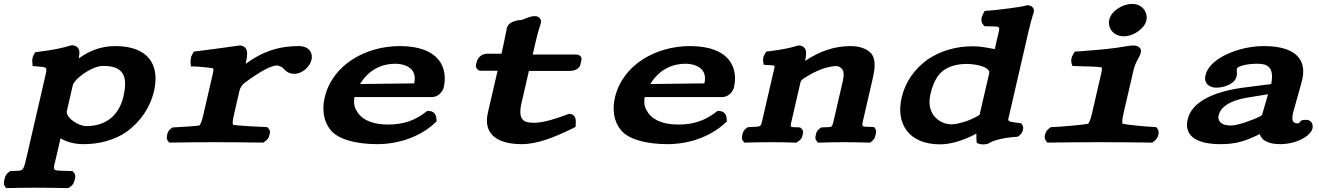

<svg xmlns="http://www.w3.org/2000/svg" viewBox="-45 -725 6725 979"><path d="M480.7 -389C582.8 -389 608.8 -338.8 584.4 -233.4C560.8 -131.2 489.6 -82 395 -82C357.5 -82 295.4 -119.4 295.1 -155.9L326.1 -290.1C328.9 -302.1 343.3 -318.7 358.7 -331.7C396.7 -363.8 445.2 -389 480.7 -389ZM358.6 -469.5C357 -476.6 346.4 -494 323.2 -494H317.9L312.6 -492.3C278.1 -481.4 229.5 -470.7 151.2 -460.8L134.4 -458.7L126.6 -444.2C117.4 -427.3 119.4 -412.2 120.1 -403.3L121.3 -388.3L137.9 -386.8C194.8 -381.5 197.4 -386.8 186.6 -340L89.4 81C72.6 153.7 72 144.3 15.9 147L6.2 147.5L-2.2 154.3C-17.9 167.1 -20 180.4 -22.2 189.7C-24.5 199.4 -29.1 213.5 -18.9 226.7L-13.1 234.2L-2.4 234C40 233 74.8 232 128.3 232C192.3 232 243.3 233 291.9 234L304 234.2L314.3 226.7C330.4 214.9 332.6 203 335.1 194.5C338 184 343.8 168.4 331 154.3L324.8 147.5L313.9 147C215.4 143.2 223.7 153.5 240.4 81L263.7 -19.9C293.6 -1.4 333.2 10 381.7 10C458 10 535.6 -8.8 600.5 -52.7C669.4 -103.6 720.1 -173.4 740.3 -260.9C771.1 -394.1 711.6 -490 542.6 -490C469.2 -490 409.5 -465.5 356.4 -427C358.9 -441.8 361.6 -457.2 358.6 -469.5Z M1212.6 -470.2C1210.8 -477.5 1198.4 -493 1178.2 -493H1175.8L1173.3 -492.6C1121.8 -485.2 1030.1 -472.7 959.3 -463.8L943.3 -461.8L934.9 -446.9C928.4 -435.3 928.2 -427.6 927.3 -419.8C926.6 -413.8 926.2 -408.7 926.8 -403.1L928.6 -386H946.6C963.7 -386 1026.3 -380 1042.8 -376.2C1042.8 -376.2 1044.7 -369.2 1039.8 -348L990.5 -134.1C982.1 -98 974.2 -87.3 971.6 -85.4C952.1 -81.9 880.1 -77.2 844.7 -75.7L835 -75.3L826.8 -69.3C808.8 -56 807.7 -40.8 806.4 -30.9C805.5 -24.1 803.5 -14.8 812 -5.3L817.8 2.2L828.6 2C870.3 1 1006.6 0 1051.8 0C1098.2 0 1237.3 1 1285.5 2L1297.6 2.2L1308 -5.3C1323.8 -16 1325.8 -26.8 1328.1 -34.5C1330.8 -44 1336.2 -58.1 1323.1 -70.9L1316.6 -77.3L1305.3 -77.5C1271.1 -78.3 1167.3 -84.1 1144.7 -88.3C1142.7 -89.6 1137.5 -94.8 1147.3 -137.4L1176.2 -262.5C1180.4 -280.5 1191.2 -294.3 1206.2 -305.4C1244.4 -333.5 1279.1 -356.3 1307.8 -371.2C1335.8 -385.7 1356.2 -391.5 1369 -391.6C1371.5 -391.6 1392 -383.7 1395.3 -380.7C1405.7 -369.4 1421.8 -348.6 1455 -348.6C1499.5 -348.6 1535.9 -387.5 1543.7 -421.1C1549.8 -447.8 1538.5 -490 1477.6 -490C1386.6 -490 1317.6 -467.8 1255.1 -430.8C1239 -421.3 1223.5 -410.9 1207.8 -399.8C1215.7 -437.1 1217.2 -455.5 1212.6 -470.2Z M1970.2 -400C2018.1 -400 2084.8 -378.1 2067 -301C2067 -300.9 2067 -300.7 2066.6 -299.9L1790.8 -296.5C1840.1 -377.6 1912.3 -400 1970.2 -400ZM2133.9 -159.7 2124.3 -152.4C2071.4 -112.5 2015.6 -90 1935.8 -90C1868 -90 1812.4 -105.9 1780.5 -148.6C1763.5 -174 1756.6 -190.9 1762.1 -230H2157.1C2191.9 -230 2213.2 -260.7 2217.5 -279.3C2239.5 -374.5 2200 -490 1993.3 -490C1819.9 -490 1649.2 -394.9 1610.5 -227.3C1596.3 -166.1 1604.3 -105.9 1641.1 -61.6C1679.2 -14.4 1770.4 10 1877.9 10C1995 10 2100 -31.6 2170 -95.7L2181 -105.7L2180.5 -118.6C2179.9 -132.1 2173.7 -157 2144.4 -158.9Z M2385.5 -409.5 2381.7 -392.9C2379.3 -382.3 2389.6 -364.3 2405.1 -364.3H2492.1L2442.7 -150.4C2415.7 -33.3 2501.9 10 2614.9 10C2693.6 10 2780.2 -23.9 2872.1 -69.1L2890 -78L2890.7 -95.8C2890.9 -103.6 2895.3 -140.4 2861.7 -143.9L2855.5 -144.5L2849.1 -142C2789.5 -119.1 2723 -99 2681.1 -99C2634.9 -99 2592 -104 2614.1 -199.6L2651.9 -363.4H2857.9C2865.4 -363.4 2907 -363.6 2914.7 -397.2L2919.8 -419.4C2924.4 -439.3 2904.1 -447 2893.2 -447H2671.2L2684.4 -504C2699.1 -567.9 2712.2 -605.4 2712.9 -607.3L2713 -607.8L2713.3 -609C2717.3 -626.2 2703 -642.8 2682.8 -642.8C2657.2 -642.8 2633.5 -629.3 2615 -623.2C2615 -623.2 2548.8 -623 2539.1 -581C2536.2 -568.2 2531.9 -538.9 2512.1 -451.1L2438.1 -451C2404.2 -451 2388.4 -421.9 2385.5 -409.5Z M3450.2 -400C3498.1 -400 3564.8 -378.1 3547 -301C3547 -300.9 3547 -300.7 3546.6 -299.9L3270.8 -296.5C3320.1 -377.6 3392.3 -400 3450.2 -400ZM3613.9 -159.7 3604.3 -152.4C3551.4 -112.5 3495.6 -90 3415.8 -90C3348 -90 3292.4 -105.9 3260.5 -148.6C3243.5 -174 3236.6 -190.9 3242.1 -230H3637.1C3671.9 -230 3693.2 -260.7 3697.5 -279.3C3719.5 -374.5 3680 -490 3473.3 -490C3299.9 -490 3129.2 -394.9 3090.5 -227.3C3076.3 -166.1 3084.3 -105.9 3121.1 -61.6C3159.2 -14.4 3250.4 10 3357.9 10C3475 10 3580 -31.6 3650 -95.7L3661 -105.7L3660.5 -118.6C3659.9 -132.1 3653.7 -157 3624.4 -158.9Z M4063.1 -470.4C4061.2 -477.2 4050.4 -493 4029.2 -493H4023.8L4018.4 -491.3C3987.8 -481.4 3948.1 -472.7 3877.9 -463.8L3861.9 -461.8L3853.9 -448.4C3844.4 -432.6 3845.4 -418.9 3846.8 -408.9L3848.7 -394.9L3864.6 -393.6C3912.8 -389.5 3908.1 -398.4 3898 -354.7L3847.6 -136.6C3832.1 -69.4 3842.5 -82.1 3776.7 -77L3767.5 -76.3L3759.7 -70.5C3743.7 -58.6 3742.1 -45.9 3740.2 -37.2C3738.3 -28.8 3734.5 -16.8 3744.6 -5.3L3750.5 2.3L3761.2 2C3802.5 1 3841.5 0 3888.3 0C3931.7 0 3957 1 4004.5 2L4016.5 2.2L4026.8 -5.3C4045 -17.4 4046.2 -30.5 4048 -39.4C4049.5 -47.3 4052.9 -58.5 4041.6 -69.3L4035.7 -74.9L4025.8 -75.7C3980.2 -79.3 3981.1 -65 3997.1 -134.2L4036.1 -303.1C4038.7 -314.3 4043.5 -318.2 4052.5 -325C4073.7 -338.6 4099 -353.2 4125.2 -364.6C4157.7 -378.8 4191 -388 4221.6 -388C4230.2 -388 4243.4 -382.3 4252.6 -366.5C4258.4 -356.2 4258 -335.7 4252.1 -310.2L4211.5 -134.3C4195.7 -65.8 4203.1 -79.5 4153.6 -75.8L4141.8 -75L4132.8 -68C4117.7 -56.3 4116.9 -45.8 4115 -37.5C4113.1 -29.2 4109 -18.7 4118.7 -7L4125.3 2.3L4139 2C4186.9 1 4212.6 0 4257.2 0C4301.7 0 4338.2 1 4381 2L4393 2.3L4402.9 -7C4417.1 -19.4 4418.1 -30.8 4420 -39.7C4421.7 -47.8 4425.3 -58 4417.3 -69.5L4412.2 -77L4401.5 -77.6C4343.3 -81 4346.1 -69.4 4361.8 -137.5L4402.8 -315.1C4414.3 -364.8 4424.4 -416.8 4398 -451.7C4376.9 -475.7 4339.1 -490 4292.5 -490C4210.8 -490 4136 -465 4060.6 -414.5C4065.2 -440.4 4066.8 -457.6 4063.1 -470.4Z M4934.4 -7.6 4935.5 4 4947.9 8.4C4961.4 13.2 4978.1 10.9 4986.1 9.3L4992.6 7.9L4998.4 4.3C5018.9 -7.4 5061.5 -22 5135.3 -27.3L5144.6 -27.9L5152.5 -33.9C5166.8 -44.7 5170.7 -57.7 5171.8 -67.7C5172.6 -74.9 5172.3 -83.6 5165.7 -91.2L5160.9 -96.8L5152.6 -97.7C5084.9 -105.5 5093.5 -106.1 5101.8 -142L5197.8 -558C5212.3 -620.8 5225 -659.5 5225.4 -660.6L5225.8 -661.8L5226.1 -663C5231.4 -686.3 5211.3 -698 5195.9 -698H5190.5L5185 -696.2C5164 -689.4 5039.6 -673.7 4996.6 -670.9L4975.9 -669.6L4966.8 -652.1C4959.1 -637 4953.8 -614.8 4968.7 -598.3L4975 -591.4L4986 -591C5061.6 -588.3 5055.9 -598.5 5041 -534L5027.3 -474.6C5001.1 -479.7 4954 -489 4918.1 -489C4822.9 -489 4751.4 -464.5 4686.9 -423.1C4619.1 -374.7 4571.2 -308.4 4552.4 -227.2C4521.5 -93.3 4589.5 11 4748.1 11C4801.1 11 4865.2 -7.1 4933.2 -43.5C4932.8 -25.5 4934.2 -9.5 4934.4 -7.6ZM4937.5 -132.1C4889.6 -104.5 4831.6 -91 4806.9 -91C4753.3 -91 4674 -135.4 4699.5 -245.9C4714.8 -312.1 4740.7 -345.9 4758.4 -359.9L4758.9 -360.3L4759.4 -360.7C4800.5 -395.9 4859.1 -399 4883.7 -399C4927.6 -399 4976.9 -386.7 4989.2 -372.9C5001.8 -359.4 5001.9 -364.5 4995.2 -335.3L4953 -152.9C4949.3 -136.8 4952.9 -141 4937.5 -132.1Z M5684.2 -540C5738.2 -540 5791.1 -581.1 5800.1 -620C5809.1 -659 5783.3 -705 5727 -705C5679.8 -705 5621.5 -669.7 5611.2 -625C5601.4 -582.6 5632.5 -540 5684.2 -540ZM5733.2 -360.6C5746.8 -419.5 5764.8 -426.6 5772.2 -458.5C5777.1 -479.6 5757.7 -493 5734.4 -493C5713.6 -493 5681.7 -486.3 5649.4 -481.5C5596.5 -473.7 5495.9 -465.7 5452.5 -462.9L5435.7 -461.9L5427 -447.9C5417.4 -432.5 5414.6 -415.1 5419.3 -400.5L5423.2 -388.4L5438.2 -388.1C5516 -386.7 5560.5 -384.4 5572.3 -381.3C5574.1 -378 5575 -372 5570.2 -351.1L5522.4 -143.8C5514.1 -108.2 5506.1 -96.3 5502.9 -93.7C5475.3 -88.3 5364.8 -78.6 5323 -77.1L5313.1 -76.8L5304.8 -70.5C5282.2 -53.7 5274.9 -22.1 5289.7 -5.3L5295.5 2.2L5306.3 2C5347.9 1 5518.9 0 5571.3 0C5620.2 0 5777.9 1 5820.1 2L5830.8 2.2L5840.1 -5.3C5862.6 -22.2 5870 -54 5855.2 -70.9L5849.7 -77.2L5840 -77.6C5794.1 -79.1 5698.8 -89 5678.8 -94.3C5678.1 -94.9 5673.9 -103.7 5683.3 -144.7Z M6391.1 -142.3C6390 -138.3 6388.7 -136.5 6378.2 -130.7C6338.7 -111 6263.6 -85 6233.1 -85C6171.9 -85 6163.8 -115.7 6168.7 -137C6177.7 -176 6221.3 -212.2 6315.8 -227.4L6420.8 -244.4ZM6482.5 10C6565.3 10 6638.1 -30.9 6647.2 -70C6652.4 -92.9 6639.9 -114 6615.3 -114C6571.8 -114 6590.3 -96 6572.2 -96C6546.8 -96 6539.3 -110.8 6548.3 -149.4C6548.8 -151.9 6549.5 -154.5 6550.3 -157.1L6590.2 -299.8C6632.7 -441.2 6531.6 -484.2 6425.7 -489.3C6416.2 -489.8 6406.7 -490 6397.3 -490C6379.8 -490 6362.1 -488.8 6344.5 -486.5C6236.3 -472.7 6119.5 -417.9 6102 -342C6091.7 -297.4 6123.4 -278 6157.2 -278C6195.1 -278 6251.1 -296.3 6260 -335C6262.6 -346.2 6262.9 -352.7 6260.7 -364.2C6260.9 -365.8 6261.4 -370.9 6263.1 -378C6263.5 -379.6 6285.5 -395.5 6341 -399.2C6349.2 -399.7 6357.3 -400 6365.1 -400C6410.8 -400 6455.1 -389.2 6436.8 -296.4L6296.9 -278.5C6131.2 -256.6 6030.2 -200 6010.9 -116.6C5989.2 -22.7 6072.1 10 6176.9 10C6250.1 10 6297 -1.4 6376.2 -40.1C6377.3 -40.6 6377.7 -40.8 6378.8 -41.4C6387.6 -10.4 6420.2 10 6482.5 10Z"/></svg>

Font: Linux Libertine Mono O 
Style: Mono Bold Oblique
Weight: 400
Italic angle: -13°
Designer: Philipp H. Poll
Foundry: Philipp H. Poll
Version: Version 5.1.7